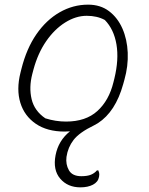

<svg xmlns="http://www.w3.org/2000/svg" viewBox="-20 -556 640 826"><path d="M219 112Q231 49 281 9Q270 10 258 10Q183 10 134 -23.5Q85 -57 67.5 -114Q50 -171 68 -243L72 -259Q94 -347 136.5 -408.5Q179 -470 236.5 -503Q294 -536 359 -536Q412 -536 449 -508Q486 -480 506.5 -433.5Q527 -387 529.5 -329.5Q532 -272 515 -212L510 -194Q477 -75 401 -26Q393 -21 385 -17Q321 14 296.5 46Q272 78 266 119Q262 151 276.5 176.5Q291 202 330 202Q356 202 371.5 195.5Q387 189 397 177H403Q405 181 406.5 187.5Q408 194 406 205Q402 227 380 238.5Q358 250 326 250Q271 250 239 212.5Q207 175 219 112ZM353 -488Q306 -488 260 -459Q214 -430 178.5 -378.5Q143 -327 124 -257L119 -238Q104 -180 116 -129.5Q128 -79 175 -47Q197 -40 219.5 -36.5Q242 -33 264 -33Q349 -33 399 -78.5Q449 -124 468 -202L472 -218Q492 -300 481 -365Q470 -430 431 -470Q398 -488 353 -488Z"/></svg>

Font: Recursive Mn Csl St Lt
Style: Italic
Weight: 300
Italic angle: -15°
Monospace: yes
Version: Version 1.079;hotconv 1.0.112;makeotfexe 2.5.65598; ttfautoh